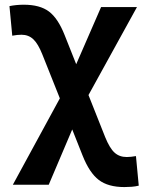

<svg xmlns="http://www.w3.org/2000/svg" viewBox="-20 -547 626 802"><path d="M499.5 234.4Q431.6 234.4 392.6 204.6Q353.5 174.8 324.7 102.1L281.7 -6.3L183.6 224.6H33.7L230 -136.2L157.2 -318.8Q139.2 -364.3 119.1 -383.1Q99.1 -401.9 69.8 -401.9Q52.7 -401.9 31.2 -397.9L19.5 -521.5Q48.3 -527.3 79.6 -527.3Q146.5 -527.3 184.3 -499Q222.2 -470.7 250 -400.4L298.3 -278.8L402.3 -517.6H552.2L349.6 -149.9L419.4 25.9Q438 71.8 458.3 90.3Q478.5 108.9 509.3 108.9Q516.1 108.9 527.3 107.9Q538.6 106.9 547.9 105L559.6 228.5Q545.9 231.9 530 233.2Q514.2 234.4 499.5 234.4Z"/></svg>

Font: Cascadia Mono PL
Style: Bold
Weight: 700
Monospace: yes
Designer: Aaron Bell
Foundry: Saja Typeworks
Version: Version 2404.023; ttfautohint (v1.8.4)